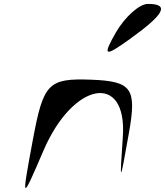

<svg xmlns="http://www.w3.org/2000/svg" viewBox="-20 -955 844 983"><path d="M148 -238C89 80 89 80 203 -185C355 -538 631 -586 609 -256C592 -9 593 -9 640 -274C681 -503 655 -539 447 -547C227 -555 202 -529 148 -238ZM574 -790C503 -666 514 -661 646 -756C823 -883 849 -935 737 -935C694 -935 620 -869 574 -790Z"/></svg>

Font: Venom Sans
Style: Obl
Weight: 400
Version: Version 1.001